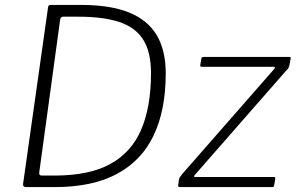

<svg xmlns="http://www.w3.org/2000/svg" viewBox="-20 -762 1211 782"><path d="M85 0Q80 0 76.5 -3.5Q73 -7 74 -13L176 -734Q177 -739 180 -740.5Q183 -742 188 -742H309Q430 -742 506 -711Q582 -680 618.5 -618.5Q655 -557 655 -463Q655 -314 606 -211Q557 -108 457 -54Q357 0 203 0H85ZM203 -47Q344 -47 430 -94.5Q516 -142 555.5 -235Q595 -328 595 -464Q595 -551 563 -601Q531 -651 465.5 -672.5Q400 -694 300 -694H237Q227 -694 225 -682L140 -61Q139 -53 141.5 -50Q144 -47 150 -47ZM713 0Q708 0 706.5 -2Q705 -4 706 -9L709 -31Q710 -37 713.5 -41.5Q717 -46 722 -53L1096 -480Q1100 -484 1099.5 -487Q1099 -490 1094 -490H802Q797 -490 796 -492Q795 -494 796 -499L800 -523Q801 -528 803.5 -529Q806 -530 809 -530H1159Q1164 -530 1164 -524L1159 -498Q1158 -492 1155.5 -486.5Q1153 -481 1147 -476L774 -50Q770 -45 770.5 -43Q771 -41 775 -41H1095Q1103 -41 1101 -34L1097 -9Q1096 -5 1095 -2.5Q1094 0 1088 0H713Z"/></svg>

Font: Libre Franklin ExtraLight
Style: Italic
Weight: 250
Italic angle: -8°
Designer: Pablo Impallari, Rodrigo Fuenzalida, Nhung Nguyen
Foundry: Impallari Type
Version: Version 3.000